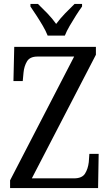

<svg xmlns="http://www.w3.org/2000/svg" viewBox="-20 -951 556 971"><path d="M31 0V-39L355 -665H170Q131 -665 116.5 -640.5Q102 -616 99 -584L95 -541H48L52 -714H465V-674L141 -49H354Q395 -49 410 -73Q425 -97 429 -131L432 -173H479L476 0ZM221 -771Q212 -794 196.5 -820.5Q181 -847 164 -873Q147 -899 134 -918V-931H172Q195 -909 220 -883Q245 -857 264 -830Q284 -857 309 -883Q334 -909 357 -931H395V-918Q381 -899 364.5 -873Q348 -847 332.5 -820.5Q317 -794 308 -771Z"/></svg>

Font: Noto Serif Tamil Condensed
Style: Regular
Weight: 400
Width: 3
Designer: Indian Type Foundry, Tom Grace, and the Monotype Design Team
Foundry: Monotype Imaging Inc.
Version: Version 2.004; ttfautohint (v1.8.4.7-5d5b)